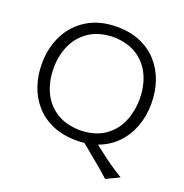

<svg xmlns="http://www.w3.org/2000/svg" viewBox="-160 -900 1172 1222"><g transform="rotate(20 426.0 -289.0)"><path d="M429.7 11.2Q336.4 11.2 266.1 -19.3Q195.8 -49.8 148.9 -103.3Q102.1 -156.7 78.6 -226.1Q55.2 -295.4 55.2 -373Q55.2 -481.4 99.1 -568.4Q143.1 -655.3 226.3 -706.3Q309.6 -757.3 426.8 -757.3Q516.6 -757.3 585.7 -727.5Q654.8 -697.8 701.9 -645Q749 -592.3 773.2 -522.7Q797.4 -453.1 797.4 -373Q797.4 -287.1 770.3 -214.8Q743.2 -142.6 691.7 -90.1Q640.1 -37.6 567.4 -11.2L618.7 28.8Q652.8 55.7 689.5 81.1Q726.1 106.4 773.9 135.7L684.6 178.7Q654.3 150.9 621.3 123Q588.4 95.2 554.7 67.9L482.4 8.3Q456.5 11.2 429.7 11.2ZM427.7 -57.6Q528.8 -60.1 592.8 -104.2Q656.7 -148.4 687 -219.5Q717.3 -290.5 717.3 -373Q717.3 -462.4 684.8 -532.7Q652.3 -603 588.1 -644.5Q523.9 -686 427.7 -688.5Q328.6 -686 263.7 -642.6Q198.7 -599.1 167 -528.3Q135.3 -457.5 135.3 -373Q135.3 -288.6 166.3 -217.8Q197.3 -147 262 -103.5Q326.7 -60.1 427.7 -57.6Z"/></g></svg>

Font: Pinar-FD Regular
Style: FD-Regular
Weight: 400
Designer: Amin Abedi
Version: Version 3.000